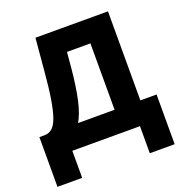

<svg xmlns="http://www.w3.org/2000/svg" viewBox="-153 -843 1087 1147"><g transform="rotate(-20 390.5 -269.0)"><path d="M17 -144H50Q77 -144 97.5 -161Q118 -178 133 -219Q148 -260 159.5 -329.5Q171 -399 180 -506L198 -710H659V-144H762V172H604V0H174V172H17ZM495 -144V-566H346L337 -464Q326 -348 308.5 -270Q291 -192 263 -144Z"/></g></svg>

Font: Oxford Sans
Style: Regular
Weight: 800
Designer: Matt McInerney, Pablo Impallari, Rodrigo Fuenzalida
Foundry: Matt McInerney, Pablo Impallari, Rodrigo Fuenzalida
Version: Version 3.000g; ttfautohint (v1.5) -l 8 -r 28 -G 28 -x 14 -D